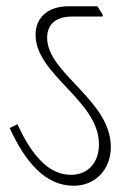

<svg xmlns="http://www.w3.org/2000/svg" viewBox="-20 -642 420 615"><path d="M216 -47C286 -47 335 -100 335 -171C335 -322 131 -406 131 -521C131 -564 159 -589 211 -589H309V-595L292 -622H201C133 -622 94 -586 94 -530C94 -402 297 -320 297 -180C297 -121 262 -82 207 -82C136 -82 81 -145 36 -244L11 -232C60 -125 124 -47 216 -47Z"/></svg>

Font: Noto Serif Devanagari Condensed ExtraLight
Style: Regular
Weight: 200
Width: 3
Designer: Universal Thirst, Indian Type Foundry and the Monotype Design Team
Foundry: Monotype Imaging Inc.
Version: Version 2.004